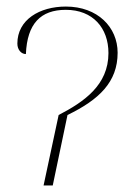

<svg xmlns="http://www.w3.org/2000/svg" viewBox="-20 -566 384 586"><path d="M159 -215 113 0H141L186 -215C283 -262 339 -316 339 -405C339 -483 278 -546 181 -546C101 -546 33 -506 33 -433C33 -414 45 -401 59 -401C63 -494 104 -536 181 -536C263 -536 311 -481 311 -404C311 -306 236 -255 159 -215Z"/></svg>

Font: Noto Serif Display Thin
Style: Italic
Weight: 100
Italic angle: -12°
Designer: Monotype Design Team
Foundry: Monotype Imaging Inc.
Version: Version 2.009